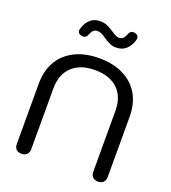

<svg xmlns="http://www.w3.org/2000/svg" viewBox="-165 -1055 1060 1187"><g transform="rotate(20 365.0 -461.5)"><path d="M66 -37V-434Q66 -519 102 -581Q138 -643 205.5 -676.5Q273 -710 365 -710Q457 -710 524.5 -676.5Q592 -643 628 -581Q664 -519 664 -434V-37Q664 -15 651.5 -2.5Q639 10 617 10Q595 10 582 -2.5Q569 -15 569 -37V-437Q569 -530 515.5 -581Q462 -632 365 -632Q269 -632 215 -580.5Q161 -529 161 -437V-37Q161 -15 148 -2.5Q135 10 113 10Q91 10 78.5 -2.5Q66 -15 66 -37ZM188 -829Q188 -838 192 -847Q203 -883 228.5 -905Q254 -927 292 -927Q318 -927 338.5 -918Q359 -909 383 -893Q401 -881 412 -875.5Q423 -870 434 -870Q450 -870 460.5 -879.5Q471 -889 478 -908Q486 -933 507 -933Q523 -933 532.5 -925.5Q542 -918 542 -905Q542 -897 539 -888Q526 -850 501 -828.5Q476 -807 438 -807Q415 -807 397 -815Q379 -823 355 -839Q337 -852 324 -858Q311 -864 296 -864Q267 -864 253 -826Q244 -801 223 -801Q220 -801 210 -803Q188 -809 188 -829Z"/></g></svg>

Font: Kodchasan Medium
Style: Regular
Weight: 500
Designer: Katatrad Aksorn Co.,Ltd.
Foundry: Cadson Demak Co.,Ltd.
Version: Version 1.000; ttfautohint (v1.6)